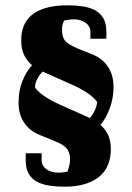

<svg xmlns="http://www.w3.org/2000/svg" viewBox="-20 -608 498 724"><path d="M223 96Q193 96 166.5 92Q140 88 120 77.5Q100 67 88.5 47.5Q77 28 77 -3V-30H137V-4Q137 17 155 30Q173 43 199 43Q205 43 211.5 42.5Q218 42 223 41L235 39Q237 33 239 25Q241 19 242.5 10.5Q244 2 244 -8Q244 -24 239 -35.5Q234 -47 224.5 -55Q215 -63 201 -69.5Q187 -76 170 -83L130 -99Q92 -114 71 -145.5Q50 -177 50 -221Q50 -265 64 -301Q78 -337 101 -362Q82 -378 71 -400.5Q60 -423 60 -457Q60 -486 69.5 -510Q79 -534 100 -551.5Q121 -569 154.5 -578.5Q188 -588 235 -588Q265 -588 291.5 -584Q318 -580 338 -569.5Q358 -559 369.5 -539.5Q381 -520 381 -489V-462H321V-488Q321 -509 303 -522Q285 -535 259 -535Q253 -535 246.5 -534.5Q240 -534 235 -533L223 -531Q220 -527 218 -522Q216 -517 215 -510.5Q214 -504 214 -494Q214 -461 233.5 -446.5Q253 -432 288 -419L328 -403Q366 -388 387 -356.5Q408 -325 408 -281Q408 -238 394.5 -201Q381 -164 359 -137Q377 -121 387.5 -99Q398 -77 398 -45Q398 -16 388.5 10Q379 36 358 55Q337 74 303.5 85Q270 96 223 96ZM141 -338Q130 -328 121 -311Q112 -294 112 -278Q124 -261 149.5 -244Q175 -227 207 -213L319 -163Q329 -174 337.5 -192Q346 -210 346 -224Q334 -241 308.5 -258Q283 -275 251 -289Z"/></svg>

Font: Bigshot One
Style: Regular
Weight: 400
Designer: Gesine Todt
Foundry: Gesine Todt
Version: Version 1.000